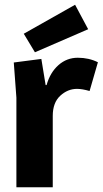

<svg xmlns="http://www.w3.org/2000/svg" viewBox="-20 -788 432 808"><path d="M392 -526 357 -405Q326 -414 304 -414Q265 -414 233.5 -385Q202 -356 202 -300V0H49V-377L38 -525L154 -540L172 -430H176Q191 -483 226 -514Q261 -545 307.5 -545Q354 -545 392 -526ZM296 -768 351 -665 127 -568 80 -646Z"/></svg>

Font: Magra
Style: Bold
Weight: 600
Designer: Viviana Monsalve
Foundry: Viviana Monsalve
Version: Version 1.001